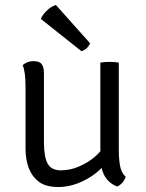

<svg xmlns="http://www.w3.org/2000/svg" viewBox="-20 -742 586 771"><path d="M457 -490.5V-138.5Q457 -106.5 461.8 -77.8Q466.5 -49 485 -31.5Q474.5 -4.5 451 7Q383 -18 383 -114.5V-490.5Q397 -493.5 419.5 -493.5Q442 -493.5 457 -490.5ZM71 -480.5Q89.5 -496.5 114 -496.5Q138.5 -496.5 147.5 -484.5Q156.5 -472.5 156.5 -448V-170.5Q156.5 -111.5 171.5 -84.8Q186.5 -58 223.5 -58Q260.5 -58 294 -72Q369.5 -104 403 -163V-85Q371 -44 318.5 -17.5Q266 9 215 9Q164 9 136 -12Q82.5 -52.5 82.5 -147.5V-396Q82.5 -453.5 71 -480.5ZM204.5 -722Q184.5 -715.5 168 -699.5Q151.5 -683.5 144 -666L307 -536.5Q330 -543 342 -568Z"/></svg>

Font: Signika-CLs Light
Style: CLs-Regular
Weight: 300
Version: Version 2.003;gftools[0.9.32]